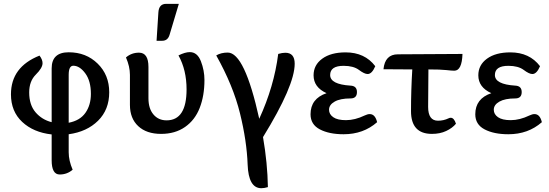

<svg xmlns="http://www.w3.org/2000/svg" viewBox="-20 -704 2912 1018"><path d="M344.2 -53.2Q403.8 -64.5 432.9 -105.7Q461.9 -147 461.9 -206.1Q461.9 -274.9 432.1 -315.2Q402.3 -355.5 368.7 -355.5Q344.2 -355.5 344.2 -307.1ZM296.4 221.2Q253.9 221.2 253.9 145.5V8.8Q157.2 -2 97.7 -57.6Q38.1 -113.3 38.1 -204.1Q38.1 -349.1 189.5 -409.2Q205.6 -388.2 205.6 -369.1Q205.6 -343.8 170.2 -308.8Q134.8 -273.9 134.8 -213.9Q134.8 -147.9 168.5 -108.6Q202.1 -69.3 253.9 -56.2V-341.3Q253.9 -426.8 344.2 -426.8Q436.5 -426.8 497.8 -366.7Q559.1 -306.6 559.1 -214.8Q559.1 -122.6 500 -64Q440.9 -5.4 344.2 7.8V103.5Q344.2 147.5 365.2 195.8Q335.9 221.2 296.4 221.2Z M834 5.9Q756.8 5.9 712.9 -35.2Q668.9 -76.2 668.9 -147.9V-307.1Q668.9 -351.1 647.9 -399.4Q677.2 -424.8 716.8 -424.8Q767.1 -424.8 767.1 -349.1V-183.1Q767.1 -128.4 793.5 -97.2Q819.8 -65.9 863.3 -65.9Q969.2 -65.9 969.2 -230Q969.2 -333 926.3 -410.2Q961.9 -427.7 986.3 -427.7Q1026.4 -427.7 1045.2 -379.2Q1064 -330.6 1064 -279.8Q1064 -196.3 1038.8 -131.8Q1013.7 -67.4 961.2 -30.8Q908.7 5.9 834 5.9ZM839.8 -487.8H810.1L819.8 -638.7Q822.8 -683.6 860.8 -683.6H928.2L878.9 -519Q869.6 -487.8 839.8 -487.8Z M1365.7 293.9Q1297.4 293.9 1293 168.7Q1288.6 43.5 1252.4 -103.3Q1216.3 -250 1126.5 -410.2Q1152.3 -425.3 1187.5 -425.3Q1276.9 -425.3 1354.5 -74.2Q1433.1 -245.1 1455.1 -418Q1476.6 -424.3 1492.7 -424.3Q1542.5 -424.3 1542.5 -366.2Q1542.5 -250 1374.5 22.9Q1398.4 161.1 1400.4 288.1Q1381.3 293.9 1365.7 293.9Z M1801.8 7.8Q1725.1 7.8 1675.8 -18.1Q1626.5 -43.9 1626.5 -98.1Q1626.5 -181.2 1711.4 -210Q1642.6 -241.2 1642.6 -304.7Q1642.6 -359.4 1688.5 -392.8Q1734.4 -426.3 1812.5 -426.3Q1914.1 -426.3 1969.7 -353Q1952.1 -311.5 1929.2 -311.5Q1912.1 -311.5 1883.1 -333.3Q1854 -355 1801.8 -355Q1730.5 -355 1730.5 -306.2Q1730.5 -256.8 1838.4 -250Q1872.6 -248.5 1872.6 -215.8Q1872.6 -182.1 1838.4 -182.1Q1784.2 -182.1 1754.4 -165.3Q1724.6 -148.4 1724.6 -122.1Q1724.6 -98.1 1747.1 -82.5Q1769.5 -66.9 1814.5 -66.9Q1861.8 -66.9 1913.6 -91.8Q1928.7 -99.1 1940.4 -99.1Q1969.2 -99.1 1979.5 -56.2Q1906.7 7.8 1801.8 7.8Z M2270 5.9Q2159.2 5.9 2159.2 -114.7Q2159.2 -225.6 2166 -335.9L2013.2 -336.9Q2021 -416 2089.8 -416L2432.1 -418Q2429.2 -329.1 2388.7 -329.1Q2376 -329.1 2345.9 -332.5Q2315.9 -335.9 2251.5 -335.9L2250 -137.2Q2250 -64 2302.2 -64Q2332 -64 2358.4 -76.7Q2364.3 -79.6 2369.6 -79.6Q2387.7 -79.6 2397.5 -47.9Q2378.4 -24.9 2345.7 -9.5Q2313 5.9 2270 5.9Z M2675.3 7.8Q2598.6 7.8 2549.3 -18.1Q2500 -43.9 2500 -98.1Q2500 -181.2 2585 -210Q2516.1 -241.2 2516.1 -304.7Q2516.1 -359.4 2562 -392.8Q2607.9 -426.3 2686 -426.3Q2787.6 -426.3 2843.3 -353Q2825.7 -311.5 2802.7 -311.5Q2785.6 -311.5 2756.6 -333.3Q2727.5 -355 2675.3 -355Q2604 -355 2604 -306.2Q2604 -256.8 2711.9 -250Q2746.1 -248.5 2746.1 -215.8Q2746.1 -182.1 2711.9 -182.1Q2657.7 -182.1 2627.9 -165.3Q2598.1 -148.4 2598.1 -122.1Q2598.1 -98.1 2620.6 -82.5Q2643.1 -66.9 2688 -66.9Q2735.4 -66.9 2787.1 -91.8Q2802.2 -99.1 2814 -99.1Q2842.8 -99.1 2853 -56.2Q2780.3 7.8 2675.3 7.8Z"/></svg>

Font: Bainsley
Style: Regular
Weight: 400
Designer: Paul James MIller
Foundry: High-Logic / Made with FontCreator
Version: Version 1.411;March 28, 2021;FontCreator 13.0.0.2683 64-bit